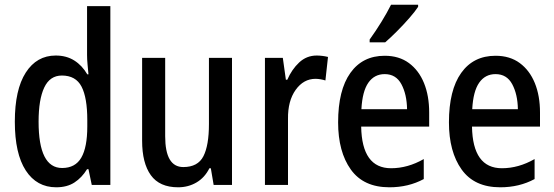

<svg xmlns="http://www.w3.org/2000/svg" viewBox="-20 -786 2355 816"><path d="M219 10Q136 10 89.5 -61.5Q43 -133 43 -269Q43 -405 89.5 -477.5Q136 -550 217 -550Q262 -550 295.5 -529Q329 -508 351 -470H356Q354 -492 352 -513Q350 -534 350 -552V-760H449V0H370L356 -67H350Q328 -31 296.5 -10.5Q265 10 219 10ZM244 -72Q300 -72 325.5 -116Q351 -160 351 -249V-275Q351 -371 326.5 -418Q302 -465 243 -465Q192 -465 168 -414Q144 -363 144 -269Q144 -72 244 -72Z M966 -540V0H888L876 -71H870Q850 -31 815 -10.5Q780 10 737 10Q658 10 621 -41.5Q584 -93 584 -188V-540H682V-207Q682 -76 759 -76Q821 -76 844.5 -122Q868 -168 868 -259V-540Z M1326 -550Q1337 -550 1349.5 -548.5Q1362 -547 1374 -544L1363 -444Q1354 -447 1342.5 -449Q1331 -451 1321 -451Q1270 -451 1236.5 -404Q1203 -357 1204 -281V0H1106V-540H1182L1195 -447H1201Q1220 -491 1251.5 -520.5Q1283 -550 1326 -550Z M1615 -549Q1676 -549 1718 -518Q1760 -487 1782 -433Q1804 -379 1804 -308V-248H1515Q1518 -71 1642 -71Q1713 -71 1781 -110V-25Q1716 10 1635 10Q1525 10 1471 -65.5Q1417 -141 1417 -266Q1417 -403 1469 -476Q1521 -549 1615 -549ZM1615 -471Q1571 -471 1545.5 -434.5Q1520 -398 1516 -322H1710Q1709 -385 1686 -428Q1663 -471 1615 -471ZM1757 -757Q1744 -737 1719 -708.5Q1694 -680 1666.5 -652.5Q1639 -625 1617 -606H1551V-618Q1577 -654 1601 -693Q1625 -732 1642 -766H1757Z M2086 -549Q2147 -549 2189 -518Q2231 -487 2253 -433Q2275 -379 2275 -308V-248H1986Q1989 -71 2113 -71Q2184 -71 2252 -110V-25Q2187 10 2106 10Q1996 10 1942 -65.5Q1888 -141 1888 -266Q1888 -403 1940 -476Q1992 -549 2086 -549ZM2086 -471Q2042 -471 2016.5 -434.5Q1991 -398 1987 -322H2181Q2180 -385 2157 -428Q2134 -471 2086 -471Z"/></svg>

Font: Noto Sans Malayalam Condensed Medium
Style: Regular
Weight: 500
Width: 3
Designer: Jelle Bosma - Monotype Design Team
Foundry: Monotype Imaging Inc.
Version: Version 2.104; ttfautohint (v1.8.4.7-5d5b)